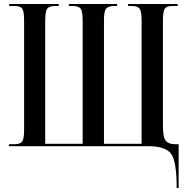

<svg xmlns="http://www.w3.org/2000/svg" viewBox="-20 -734 943 964"><path d="M867 210H877V-10H859Q827 -10 812.5 -27Q798 -44 798 -105V-630Q798 -678 808 -691Q818 -704 846 -704H872V-714H623V-704H642Q670 -704 680.5 -691Q691 -678 691 -630V-12H502V-634Q502 -680 514 -692Q526 -704 554 -704H568V-714H326V-704H344Q374 -704 384.5 -691Q395 -678 395 -629V-12H207V-630Q207 -678 217.5 -691Q228 -704 256 -704H275V-714H26V-704H53Q82 -704 91.5 -691Q101 -678 101 -630V-82Q101 -36 91 -23Q81 -10 53 -10H25V0H725Q811 0 839 38Q867 76 867 210Z"/></svg>

Font: Noto Serif Display Condensed Semi
Style: Regular
Weight: 600
Width: 3
Designer: Monotype Design Team
Foundry: Monotype Imaging Inc.
Version: Version 1.900